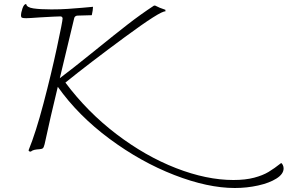

<svg xmlns="http://www.w3.org/2000/svg" viewBox="-20 -746 1438 960"><path d="M1398 96Q1398 124 1362.5 146.5Q1327 169 1270.5 181.5Q1214 194 1154 194Q1019 194 851.5 129Q684 64 527.5 -52Q371 -168 269 -312Q232 -160 203 -25Q199 -9 194.5 -5Q190 -1 178 0Q161 1 151 3.5Q141 6 134 12Q123 12 123 5Q159 -83 197.5 -229Q236 -375 264.5 -507.5Q293 -640 293 -654Q293 -657 290.5 -660.5Q288 -664 282 -664Q264 -664 179 -659Q125 -655 111 -655Q95 -655 90 -657.5Q85 -660 85 -668Q85 -683 92.5 -704.5Q100 -726 111 -726Q113 -709 147 -704Q181 -699 237 -699Q281 -699 318.5 -701.5Q356 -704 390 -707L445 -712Q445 -697 439 -670L368 -668Q362 -668 357 -664.5Q352 -661 351 -655Q320 -528 279 -355Q328 -391 463 -500Q553 -573 618 -623.5Q683 -674 750 -718H756Q776 -707 807 -697V-689Q784 -693 603.5 -560Q423 -427 307 -333Q417 -186 562 -75.5Q707 35 860 94.5Q1013 154 1147 154Q1207 154 1250.5 142.5Q1294 131 1323 113.5Q1352 96 1386 69Q1391 72 1394.5 80Q1398 88 1398 96Z"/></svg>

Font: Charmonman
Style: Regular
Weight: 400
Designer: Ekaluck Peanpanawate
Foundry: Cadson Demak Co.,Ltd.
Version: Version 1.000; ttfautohint (v1.6)